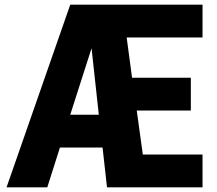

<svg xmlns="http://www.w3.org/2000/svg" viewBox="-20 -800 925 820"><path d="M280 -780H845V-640H521L544 -468H795V-328H564L590 -140H845V0H437L418 -170H236L182 0H8ZM371 -594 280 -310H402Z"/></svg>

Font: Cooper Hewitt
Style: Bold
Weight: 711
Designer: Village Type and Design LLC
Foundry: Cooper Hewitt Smithsonian Design Museum
Version: 1.000